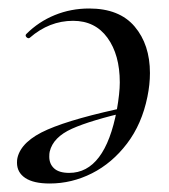

<svg xmlns="http://www.w3.org/2000/svg" viewBox="-20 -419 398 452"><path d="M20 -36Q20 -43 21 -47Q30 -87 92 -114Q154 -141 284 -168L286 -157Q194 -136 149.5 -116Q105 -96 97 -62Q96 -58 96 -50Q96 -33 107.5 -22.5Q119 -12 143 -12Q227 -12 255 -160Q262 -200 262 -225Q262 -290 233 -330Q204 -370 152 -370Q96 -370 50 -330L48 -329Q44 -329 41.5 -332.5Q39 -336 42 -339Q71 -368 109 -383.5Q147 -399 190 -399Q261 -399 297 -356.5Q333 -314 333 -247Q333 -220 327 -191Q314 -127 279 -81Q244 -35 196.5 -11Q149 13 97 13Q59 13 39.5 0Q20 -13 20 -36Z"/></svg>

Font: Cormorant Garamond Medium
Style: Italic
Weight: 500
Italic angle: -10°
Designer: Christian Thalmann (Catharsis Fonts)
Foundry: Catharsis Fonts
Version: Version 4.000